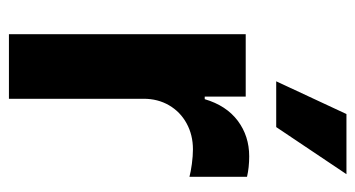

<svg xmlns="http://www.w3.org/2000/svg" viewBox="-203 -593 796 430"><g transform="rotate(90 195.0 -378.0)"><path d="M56.6 -530.3H196.3V-438.5H202.1Q216.3 -486.8 250.5 -512.5Q284.7 -538.1 330.1 -538.1Q355 -538.1 376 -533.2V-404.3Q365.2 -407.2 347.2 -409.7Q329.1 -412.1 314.5 -412.1Q282.2 -412.1 256.3 -397.9Q230.5 -383.8 215.8 -358.6Q201.2 -333.5 201.2 -301.8V0H56.6ZM235.4 -755.9H370.1L264.6 -598.6H162.1Z"/></g></svg>

Font: Pretendard GOV
Style: Bold
Weight: 700
Designer: Base glyphs from Inter by Rasmus Andersson; Hangeul glyphs from Noto Sans CJK(Source Han Sans) by Jang Soo-young and Kan
Foundry: Kil Hyung-jin
Version: Version 1.309